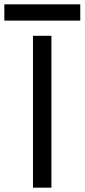

<svg xmlns="http://www.w3.org/2000/svg" viewBox="-72 -865 390 885"><path d="M-52 -770V-845H298V-770ZM80 -700H165V0H80Z"/></svg>

Font: renner_400book
Style: Book
Weight: 400
Version: Version 003.000 ; ttfautohint (v0.97) -l 8 -r 50 -G 200 -x 1